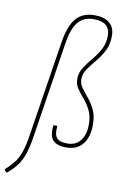

<svg xmlns="http://www.w3.org/2000/svg" viewBox="-150 -747 645 993"><g transform="rotate(10 172.5 -250.5)"><path d="M-46 188 -54 177Q-55 174 -53 172Q-25 147 -7.5 123.5Q10 100 21.5 66.5Q33 33 41 -20L120 -523Q134 -612 168.5 -651.5Q203 -691 265 -691Q316 -691 343.5 -668Q371 -645 371 -601Q371 -554 353 -520.5Q335 -487 312.5 -460.5Q290 -434 272 -408Q254 -382 254 -353Q254 -329 269.5 -308Q285 -287 304.5 -263.5Q324 -240 339 -209Q354 -178 354 -131Q354 -67 324.5 -29.5Q295 8 238 8Q188 8 167.5 -15Q147 -38 153 -91Q153 -94 156 -94H170Q174 -94 174 -90Q169 -49 184 -31Q199 -13 240 -13Q285 -13 309 -44.5Q333 -76 333 -129Q333 -173 318 -203Q303 -233 283.5 -255.5Q264 -278 248.5 -300.5Q233 -323 233 -351Q233 -384 251 -411.5Q269 -439 292 -466.5Q315 -494 332.5 -525.5Q350 -557 350 -599Q350 -635 328 -652.5Q306 -670 264 -670Q212 -670 182.5 -635.5Q153 -601 141 -523L62 -16Q54 37 41.5 74Q29 111 9.5 137.5Q-10 164 -41 189Q-43 191 -46 188Z"/></g></svg>

Font: Sofia Sans Condensed Thin
Style: Italic
Weight: 250
Italic angle: -9°
Version: Version 4.100